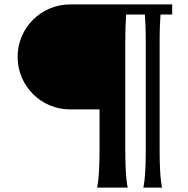

<svg xmlns="http://www.w3.org/2000/svg" viewBox="-20 -600 855 872"><path d="M762 -580H299C167 -580 60 -474 60 -342C60 -209 167 -103 299 -103H432V83C432 214 421 252 421 252H560C560 252 549 214 549 83V-410C549 -468 551 -508 553 -534H638C640 -508 642 -468 642 -410V83C642 214 631 252 631 252H716C716 252 705 214 705 83V-410C705 -468 707 -508 709 -534H762Z"/></svg>

Font: Coconat Demi
Style: Regular
Weight: 400
Designer: Sara Lavazza
Foundry: Collletttivo
Version: Version 1.000;Glyphs 3.2 (3217)